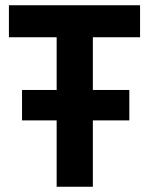

<svg xmlns="http://www.w3.org/2000/svg" viewBox="-20 -712 568 732"><path d="M14 -570H196V-369H64V-253H196V0H334V-253H473V-369H334V-570H514V-692H14Z"/></svg>

Font: RazerF5
Style: Bold
Weight: 700
Foundry: Razer Inc.
Version: Version 1.000;PS 001.001;hotconv 1.0.56